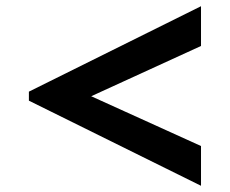

<svg xmlns="http://www.w3.org/2000/svg" viewBox="-20 -620 740 618"><path d="M166 -261 73 -296V-325L627 -600V-472ZM627 -22 73 -296V-325L166 -359L627 -150Z"/></svg>

Font: BioRhyme SemiExpanded
Style: Bold
Weight: 700
Width: 6
Designer: Aoife Mooney
Foundry: Aoife Mooney Type
Version: Version 1.600;gftools[0.9.33]